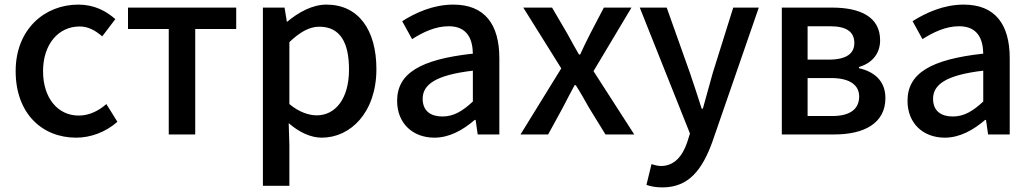

<svg xmlns="http://www.w3.org/2000/svg" viewBox="-20 -584 4482 834"><path d="M311 14C374 14 439 -10 490 -55L442 -132C409 -103 368 -82 322 -82C231 -82 167 -158 167 -275C167 -391 233 -469 326 -469C363 -469 394 -452 424 -426L481 -501C441 -536 390 -564 320 -564C175 -564 48 -458 48 -275C48 -92 162 14 311 14Z M713 0H828V-458H1006V-551H536V-458H713Z M1122 223H1237V45L1234 -49C1280 -9 1330 14 1378 14C1502 14 1615 -95 1615 -284C1615 -454 1537 -564 1398 -564C1336 -564 1276 -530 1228 -490H1226L1216 -551H1122ZM1356 -83C1323 -83 1280 -96 1237 -132V-401C1283 -445 1324 -468 1367 -468C1459 -468 1496 -397 1496 -282C1496 -154 1436 -83 1356 -83Z M1867 14C1933 14 1992 -20 2042 -63H2046L2055 0H2149V-331C2149 -478 2086 -564 1949 -564C1861 -564 1784 -528 1727 -492L1770 -414C1817 -444 1871 -470 1929 -470C2010 -470 2033 -414 2034 -351C1805 -326 1705 -265 1705 -146C1705 -49 1772 14 1867 14ZM1902 -78C1853 -78 1816 -100 1816 -155C1816 -216 1871 -258 2034 -277V-143C1989 -101 1950 -78 1902 -78Z M2241 0H2361L2425 -117C2442 -150 2459 -183 2476 -214H2481C2501 -183 2520 -149 2538 -117L2610 0H2735L2558 -275L2723 -551H2603L2545 -440C2529 -409 2514 -378 2500 -347H2495C2477 -378 2460 -409 2443 -440L2378 -551H2253L2418 -287Z M2858 230C2973 230 3031 151 3074 33L3276 -551H3165L3076 -267C3062 -217 3047 -163 3033 -112H3028C3011 -164 2994 -218 2977 -267L2876 -551H2759L2977 -4L2965 34C2945 93 2910 137 2851 137C2836 137 2820 132 2810 129L2788 219C2807 226 2829 230 2858 230Z M3376 0H3605C3731 0 3826 -47 3826 -158C3826 -235 3775 -273 3711 -288V-293C3770 -310 3803 -353 3803 -409C3803 -512 3715 -551 3594 -551H3376ZM3488 -325V-470H3585C3660 -470 3691 -444 3691 -397C3691 -353 3659 -325 3580 -325ZM3488 -80V-245H3590C3672 -245 3712 -214 3712 -165C3712 -112 3675 -80 3595 -80Z M4084 14C4150 14 4209 -20 4259 -63H4263L4272 0H4366V-331C4366 -478 4303 -564 4166 -564C4078 -564 4001 -528 3944 -492L3987 -414C4034 -444 4088 -470 4146 -470C4227 -470 4250 -414 4251 -351C4022 -326 3922 -265 3922 -146C3922 -49 3989 14 4084 14ZM4119 -78C4070 -78 4033 -100 4033 -155C4033 -216 4088 -258 4251 -277V-143C4206 -101 4167 -78 4119 -78Z"/></svg>

Font: Noto Sans CJK HK Medium
Style: Regular
Weight: 500
Designer: Ryoko NISHIZUKA 西塚涼子 (kana, bopomofo & ideographs); Paul D. Hunt (Latin, Greek & Cyrillic); Sandoll Communications 산돌커뮤니
Foundry: Adobe
Version: Version 2.004;hotconv 1.0.118;makeotfexe 2.5.65603